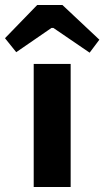

<svg xmlns="http://www.w3.org/2000/svg" viewBox="-55 -749 418 769"><path d="M304 -538 159 -637H151L10 -540L-35 -596L94 -729H195L343 -590ZM80 0V-493H228V0Z"/></svg>

Font: Taylor Sans Bold LRS
Style: Bold
Weight: 700
Italic angle: -8°
Designer: Natanael Gama
Version: Version 1.001 September 8, 2015